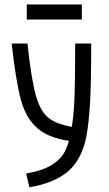

<svg xmlns="http://www.w3.org/2000/svg" viewBox="-20 -629 478 844"><path d="M109.4 194.3 94.7 133.8Q167 121.1 206.5 96.7Q246.1 72.3 263.7 39.6Q281.2 6.8 291 -43.9Q303.7 -108.4 307.1 -192.4Q310.5 -276.4 310.5 -437.5H380.9Q380.9 -266.6 376 -179.7Q371.1 -92.8 360.4 -33.2Q341.8 67.4 282.7 121.1Q223.6 174.8 109.4 194.3ZM324.2 -66.4 313.5 -5.9Q203.1 -16.6 148.9 -61.5Q94.7 -106.4 72.3 -188.5Q49.8 -270.5 31.2 -437.5H100.6Q118.2 -276.4 138.7 -205.6Q159.2 -134.8 198.2 -106.9Q237.3 -79.1 324.2 -66.4ZM97.7 -609.4H339.8V-543H97.7Z"/></svg>

Font: Sudo Var
Style: Regular
Weight: 400
Monospace: yes
Designer: Jens Kutilek
Foundry: Jens Kutilek
Version: Version 0.065;FEAKit 1.0